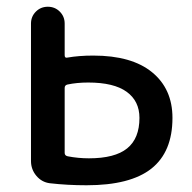

<svg xmlns="http://www.w3.org/2000/svg" viewBox="-20 -540 569 570"><path d="M172 -279V-86Q172 -78 181 -76Q212 -70 244 -70Q321 -70 357.5 -99.5Q394 -129 394 -190Q394 -240 356 -267.5Q318 -295 242 -295Q208 -295 180 -289Q172 -287 172 -279ZM128 4Q104 1 88 -18Q72 -37 72 -62V-470Q72 -491 86.5 -505.5Q101 -520 122 -520Q143 -520 157.5 -505.5Q172 -491 172 -470V-376Q172 -367 180 -369Q214 -375 257 -375Q371 -375 431.5 -325.5Q492 -276 492 -190Q492 -89 429.5 -39.5Q367 10 237 10Q180 10 128 4Z"/></svg>

Font: Rounded Mplus 1c Medium
Style: Regular
Weight: 500
Version: Version 1.059.20150529